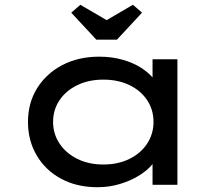

<svg xmlns="http://www.w3.org/2000/svg" viewBox="-20 -773 926 803"><path d="M388 10Q301 10 235.5 -25.5Q170 -61 133.5 -123Q97 -185 97 -263Q97 -343 135.5 -404.5Q174 -466 241 -501Q308 -536 395 -536Q448 -536 493.5 -523Q539 -510 572.5 -488Q606 -466 625.5 -440Q645 -414 646 -388L618 -389V-525H722V0H618V-139L639 -136Q638 -111 617 -85.5Q596 -60 561 -38.5Q526 -17 481.5 -3.5Q437 10 388 10ZM412 -85Q474 -85 521.5 -108.5Q569 -132 595.5 -172.5Q622 -213 622 -263Q622 -314 595.5 -354Q569 -394 521.5 -417Q474 -440 412 -440Q351 -440 303.5 -417Q256 -394 229 -354Q202 -314 202 -263Q202 -213 229 -172.5Q256 -132 303.5 -108.5Q351 -85 412 -85ZM383 -607 278 -720 316 -753 441 -680H411L536 -753L574 -720L469 -607Z"/></svg>

Font: Lexend Peta
Style: Regular
Weight: 400
Designer: Bonnie Shaver-Troup, Thomas Jockin
Foundry: Lexend
Version: Version 1.007